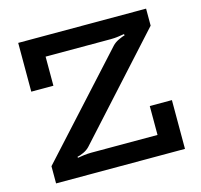

<svg xmlns="http://www.w3.org/2000/svg" viewBox="-101 -796 949 905"><g transform="rotate(-15 374.0 -343.0)"><path d="M64 0V-84L495 -557Q507 -570 526 -579Q545 -588 557 -591L555 -597Q544 -595 525.5 -592.5Q507 -590 489 -590H171V-448H63V-686H687V-603L255 -127Q243 -114 224.5 -105.5Q206 -97 194 -95L195 -90Q205 -92 225 -94.5Q245 -97 261 -97H585V-238H693V0Z"/></g></svg>

Font: BioRhyme ExtraBold SemiBold
Style: Regular
Weight: 600
Version: Version 1.600;gftools[0.9.33]